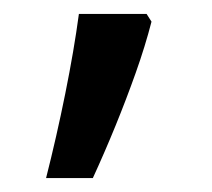

<svg xmlns="http://www.w3.org/2000/svg" viewBox="-20 -136 303 275"><path d="M190 -116 197 -105Q188 -70 174.5 -32Q161 6 145.5 44Q130 82 113 119H46Q61 60 73.5 -2Q86 -64 93 -116Z"/></svg>

Font: uhindi25
Style: Book
Weight: 400
Designer: Jelle Bosma - Monotype Design Team
Foundry: Monotype Imaging Inc.
Version: Version 2.003